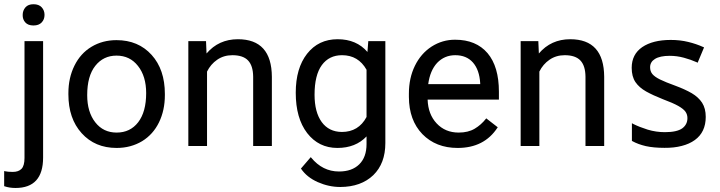

<svg xmlns="http://www.w3.org/2000/svg" viewBox="-47 -705 3477 927"><path d="M62.5 -632.8Q62.5 -653.8 75.7 -669.4Q88.9 -684.6 114.7 -684.6Q140.6 -684.6 154.3 -669.7Q168 -654.8 168 -633.1Q168 -611.3 154.3 -596.7Q140.6 -582 114.5 -582Q88.4 -582 75.2 -596.7Q62 -611.3 62.5 -632.8ZM161.1 -506.3V-503.9V55.7Q161.1 202.6 27.8 202.6Q-1 202.6 -25.4 194.3L-26.9 193.8V192.4V123.5V120.6L-23.9 121.6Q-9.3 125 14.6 125Q42.5 125 56.9 110.1Q71.3 95.2 71.3 57.6V-503.9V-506.3H73.2H159.2Z M374 -245.6Q374 -164.1 413.1 -114.3Q451.7 -64.9 516.1 -64.9Q581.5 -64.9 620.1 -114.7Q658.7 -165 658.7 -255.4Q658.7 -336.9 619.1 -386.7Q580.1 -436.5 515.6 -436.5Q452.1 -436.5 413.1 -387.2Q374 -337.9 374 -245.6ZM283.2 -249.5V-255.4Q283.2 -329.1 312.5 -388.2Q341.8 -447.3 394.5 -479Q447.8 -511.2 515.6 -511.2Q620.6 -511.2 685.1 -439.9Q749 -369.1 749 -251.5V-245.6Q749 -172.4 720.7 -114.3Q692.4 -56.2 639.2 -23.4Q612.3 -7.3 581.5 1Q550.8 9.3 516.1 9.3Q411.6 9.3 347.2 -62Q283.2 -132.8 283.2 -249.5Z M947.8 -506.3V-504.4L950.2 -446.8Q1008.8 -515.6 1101.6 -515.6Q1264.6 -515.6 1265.6 -334V-2V0H1263.7H1177.7H1175.3V-2V-334.5Q1174.8 -387.7 1150.6 -413.1Q1126.5 -438.5 1075.2 -438.5Q1033.2 -438.5 1001.5 -416.5Q970.2 -395 952.6 -359.4V-2V0H950.2H864.3H862.3V-2V-503.9V-506.3H864.3H945.8Z M1506.8 -390.6Q1471.7 -342.3 1471.7 -247.6Q1471.7 -163.6 1506.3 -115.7Q1541 -68.4 1603.5 -67.9Q1684.1 -67.9 1722.7 -140.1V-368.2Q1683.1 -438.5 1604.5 -438.5Q1542 -438.5 1506.8 -390.6ZM1436 -62.5Q1380.9 -134.3 1380.9 -257.3Q1380.9 -375.5 1435.5 -445.3Q1490.7 -515.6 1583 -515.6Q1674.3 -515.6 1727.1 -454.1L1731 -504.4V-506.3H1732.9H1811.5H1813.5V-503.9V-14.2Q1813.5 84 1755.4 140.6Q1696.3 197.3 1596.2 197.8Q1540.5 197.8 1487.3 174.3Q1434.6 150.9 1406.7 109.9L1405.8 108.4L1407.2 107.4L1451.7 55.7L1453.1 53.7L1455.1 55.7Q1510.3 123 1589.8 123Q1652.3 123 1687.5 88.4Q1722.7 53.7 1722.7 -9.3V-46.4Q1669.9 9.3 1582 9.3Q1491.7 9.3 1436 -62.5Z M2271.5 -298.8V-303.2Q2267.6 -367.7 2236.3 -403.3Q2205.1 -438.5 2150.9 -438.5Q2099.1 -438.5 2063.5 -401.4Q2029.3 -364.3 2020.5 -298.8ZM2355 -88.9Q2291 9.3 2162.6 9.3Q2057.6 9.3 1992.2 -57.6Q1927.7 -124.5 1927.2 -236.8V-252.9Q1927.2 -328.1 1956.1 -387.2Q1984.9 -446.3 2036.6 -480Q2089.4 -513.7 2150.9 -513.2Q2251.5 -513.2 2307.1 -448.2Q2361.8 -383.3 2361.8 -262.2V-226.6V-224.1H2359.9H2017.6Q2020 -153.3 2061 -109.4Q2102.5 -64.9 2167.5 -64.9Q2213.4 -64.9 2244.6 -83.5Q2275.9 -102.1 2299.3 -131.8L2300.8 -133.8L2302.2 -132.3L2354.5 -91.8L2356.4 -90.3Z M2552.2 -506.3V-504.4L2554.7 -446.8Q2613.3 -515.6 2706.1 -515.6Q2869.1 -515.6 2870.1 -334V-2V0H2868.2H2782.2H2779.8V-2V-334.5Q2779.3 -387.7 2755.1 -413.1Q2731 -438.5 2679.7 -438.5Q2637.7 -438.5 2606 -416.5Q2574.7 -395 2557.1 -359.4V-2V0H2554.7H2468.8H2466.8V-2V-503.9V-506.3H2468.8H2550.3Z M3293 -254.9Q3325.2 -235.8 3342.8 -209Q3360.4 -181.6 3360.4 -140.6Q3360.4 -66.9 3307.6 -28.8Q3281.2 -9.8 3244.6 -0.5Q3207.5 9.3 3161.1 8.8Q3108.9 8.8 3071.3 0.5Q3033.7 -8.3 3006.3 -23.4L3004.9 -24.4L3003.9 -24.9V-25.9V-27.3V-102.5V-106.4V-109.9L3007.3 -108.4L3010.7 -106.4Q3039.6 -91.8 3080.1 -79.1Q3120.6 -66.9 3163.1 -66.9Q3221.2 -66.9 3247.1 -85.4Q3272 -104 3272 -134.8Q3272 -151.9 3262.7 -165.5Q3252.9 -179.2 3228 -193.4Q3202.1 -208 3153.3 -226.1Q3106.4 -244.6 3072.8 -263.2Q3039.1 -282.2 3021 -308.6Q3002.9 -335.4 3002.9 -377.4Q3002.9 -442.4 3053.7 -477.5Q3105 -512.2 3191.4 -512.2Q3237.3 -512.2 3276.4 -502.4Q3314.5 -493.2 3348.1 -478L3350.1 -477.1L3352.1 -476.1L3351.6 -474.1L3350.6 -472.2L3323.2 -406.7L3322.3 -404.3L3321.8 -402.3L3319.3 -403.3L3317.4 -404.3Q3287.6 -417.5 3254.9 -426.3Q3221.2 -435.5 3186.5 -435.5Q3139.6 -435.5 3115.2 -420.4Q3091.8 -405.8 3091.8 -380.4Q3091.8 -360.8 3102.5 -347.7Q3113.8 -334 3139.6 -321.3Q3166.5 -308.1 3213.9 -291Q3261.2 -273.4 3293 -254.9Z"/></svg>

Font: MAUL
Style: Regular
Weight: 400
Designer: MAUL
Version: Version 1.0; 2020; ttfautohint (v1.8.3)